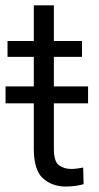

<svg xmlns="http://www.w3.org/2000/svg" viewBox="-20 -680 365 710"><path d="M305.7 -360.4V-297.9H179.2V-129.9Q179.2 -82 198.5 -68.6Q217.8 -55.2 242.7 -55.2Q255.4 -55.2 267.6 -57.1Q279.8 -59.1 287.6 -60.5L289.1 1Q278.3 4.4 261 7.1Q243.7 9.8 223.1 9.8Q172.9 9.8 138.9 -20.5Q105 -50.8 105 -130.4V-297.9H0.5V-360.4H105V-469.7H7.8V-528.3H105V-660.2H179.2V-528.3H283.2V-469.7H179.2V-360.4Z"/></svg>

Font: Vazirmatn UI Light
Style: Regular
Weight: 300
Designer: Saber Rastikerdar
Foundry: Saber Rastikerdar
Version: Version 33.003